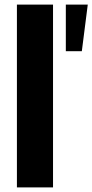

<svg xmlns="http://www.w3.org/2000/svg" viewBox="-20 -820 404 840"><path d="M54 0V-800H212V0ZM268 -800H364L338 -596H268Z"/></svg>

Font: Cooper Hewitt
Style: Bold
Weight: 711
Designer: Village Type and Design LLC
Foundry: Cooper Hewitt Smithsonian Design Museum
Version: 1.000